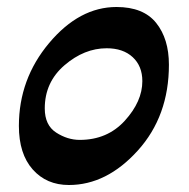

<svg xmlns="http://www.w3.org/2000/svg" viewBox="-20 -519 540 549"><path d="M177 10Q113 10 73.5 -34.5Q34 -79 34 -159Q34 -293 120.5 -396Q207 -499 313 -499Q390 -499 426.5 -453.5Q463 -408 463 -334Q463 -187 374 -88.5Q285 10 177 10ZM387 -287Q387 -330 359.5 -355.5Q332 -381 285 -381Q221 -381 164.5 -332.5Q108 -284 108 -209Q108 -161 140.5 -140Q173 -119 208 -119Q287 -119 337 -174Q387 -229 387 -287Z"/></svg>

Font: Clara
Style: Regular
Weight: 400
Designer: Proyecto DEMO
Foundry: Proyecto DEMO
Version: Version 1.002